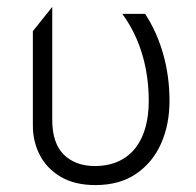

<svg xmlns="http://www.w3.org/2000/svg" viewBox="-20 -520 568 555"><path d="M256 15Q196 15 155.8 -8.8Q115.5 -32.5 95.2 -71.5Q75 -110.5 75 -157V-430L131 -500V-174Q131 -106 164.5 -73Q198 -40 255 -40Q295 -40.5 324.2 -54.5Q353.5 -68.5 372.5 -93.5Q391.5 -118.5 400.8 -152.8Q410 -187 410 -228Q410 -277.5 401.2 -322Q392.5 -366.5 375.5 -406.2Q358.5 -446 333.5 -480H399.5Q434 -427 452 -362.8Q470 -298.5 470 -228Q470 -160.5 445.8 -105.5Q421.5 -50.5 373.8 -17.8Q326 15 256 15Z"/></svg>

Font: Geologica-Sharp
Style: Regular
Weight: 100
Designer: Sindre Bremnes, Frode Helland
Foundry: Monokrom Skriftforlag AS
Version: Version 1.010;gftools[0.9.28]